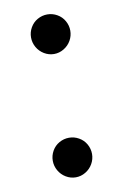

<svg xmlns="http://www.w3.org/2000/svg" viewBox="-66 -554 387 602"><g transform="rotate(-10 127.0 -253.5)"><path d="M64.5 -57.6Q64.5 -74.2 72.8 -88.9Q81.1 -103.5 95.7 -111.8Q110.4 -120.1 127 -120.1Q143.6 -120.1 158.2 -111.8Q172.9 -103.5 181.2 -88.9Q189.5 -74.2 189.5 -57.6Q189.5 -41 181.2 -26.4Q172.9 -11.7 158.2 -2.9Q143.6 5.9 127 5.9Q110.4 5.9 95.7 -2.9Q81.1 -11.7 72.8 -26.4Q64.5 -41 64.5 -57.6ZM64.5 -450.2Q64.5 -466.8 72.8 -481.4Q81.1 -496.1 95.7 -504.4Q110.4 -512.7 127 -512.7Q143.6 -512.7 158.2 -504.4Q172.9 -496.1 181.2 -481.4Q189.5 -466.8 189.5 -450.2Q189.5 -433.6 181.2 -418.9Q172.9 -404.3 158.2 -395.5Q143.6 -386.7 127 -386.7Q110.4 -386.7 95.7 -395.5Q81.1 -404.3 72.8 -418.9Q64.5 -433.6 64.5 -450.2Z"/></g></svg>

Font: Pretendard JP Variable
Style: Regular
Weight: 400
Designer: Base glyphs from Inter by Rasmus Andersson; Hangul glyphs from Noto Sans CJK(Source Han Sans) by Jang Soo-young and Kang
Foundry: Kil Hyung-jin
Version: Version 1.307;Glyphs 3.2 (3192)